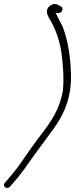

<svg xmlns="http://www.w3.org/2000/svg" viewBox="-50 -696 375 960"><path d="M-24 216C-42 235 -16 256 2 235L10 226C16 219 23 210 34 198C44 185 57 169 71 150C96 114 127 71 153 36C195 -23 243 -77 273 -148C295 -200 304 -252 305 -302C305 -398 292 -488 264 -561C251 -588 238 -611 227 -634C240 -625 265 -633 262 -653C261 -658 260 -661 255 -663L244 -670C230 -678 217 -678 204 -670C164 -644 196 -606 208 -584C232 -539 250 -485 258 -426C265 -370 271 -305 264 -240C248 -149 205 -88 160 -29C121 22 80 80 43 134C23 162 2 185 -16 207Z"/></svg>

Font: Stray Cat
Style: CnObl
Weight: 400
Version: Version 1.0